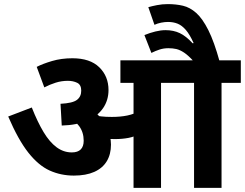

<svg xmlns="http://www.w3.org/2000/svg" viewBox="-20 -916 1194 936"><path d="M765 -512V0H631V-512H567V-622H859V-512ZM333 -632Q419 -632 464 -588Q509 -544 509 -477Q509 -428 483 -389.5Q457 -351 406 -328.5Q355 -306 281 -304L275 -410Q334 -413 355 -429Q376 -445 376 -474Q376 -503 356 -512.5Q336 -522 311 -522Q280 -522 251.5 -513Q223 -504 196 -490L159 -590Q188 -605 233.5 -618.5Q279 -632 333 -632ZM521 -211Q521 -164 500.5 -130Q480 -96 439.5 -78Q399 -60 340 -60Q277 -60 222.5 -84.5Q168 -109 118.5 -171.5Q69 -234 20 -348L135 -392Q163 -321 192.5 -272Q222 -223 256 -198Q290 -173 330 -173Q359 -173 373.5 -187.5Q388 -202 388 -230Q388 -271 366 -301Q344 -331 297 -359L376 -383L438 -374Q453 -362 467 -346Q481 -330 491 -313L502 -292Q511 -273 516 -252.5Q521 -232 521 -211ZM525 -346Q567 -346 601 -353Q635 -360 669 -379V-269Q639 -250 607.5 -244Q576 -238 542 -238Q521 -238 500.5 -239.5Q480 -241 462.5 -244Q445 -247 431 -249L419 -342L434 -355Q453 -351 474 -348.5Q495 -346 525 -346ZM1060 -512V0H926V-512H845V-622H1154V-512ZM926 -615Q898 -646 877.5 -659.5Q857 -673 839.5 -677Q822 -681 801 -681Q778 -681 758 -674.5Q738 -668 718 -658L684 -745Q711 -756 737.5 -762.5Q764 -769 787 -769Q826 -769 856.5 -754.5Q887 -740 919 -705L924 -706Q905 -748 886 -770Q867 -792 846 -800.5Q825 -809 799 -809Q783 -809 765.5 -805.5Q748 -802 733 -795L703 -881Q720 -886 745.5 -891Q771 -896 798 -896Q838 -896 872 -888Q906 -880 936.5 -853Q967 -826 995.5 -769.5Q1024 -713 1051 -615Z"/></svg>

Font: Noto Sans Devanagari
Style: Bold
Weight: 700
Version: Version 2.003